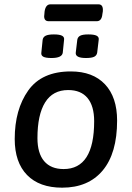

<svg xmlns="http://www.w3.org/2000/svg" viewBox="-20 -860 609 887"><path d="M48 -218Q48 -354 110.5 -442Q173 -530 307 -530Q409 -530 465 -470.5Q521 -411 521 -303Q521 -152 454.5 -72.5Q388 7 267 7Q162 7 105 -51.5Q48 -110 48 -218ZM415 -300Q415 -370 384.5 -407Q354 -444 295 -444Q224 -444 188.5 -387Q153 -330 153 -222Q153 -152 184 -115.5Q215 -79 274 -79Q415 -79 415 -300ZM171 -617 177 -676Q179 -689 191 -695Q203 -701 229 -701Q255 -701 266.5 -695Q278 -689 276 -676L270 -617Q267 -592 218 -592Q191 -592 180 -598Q169 -604 171 -617ZM330 -617 337 -676Q339 -689 350.5 -695Q362 -701 388 -701Q415 -701 426.5 -695Q438 -689 436 -676L429 -617Q427 -604 415.5 -598Q404 -592 377 -592Q327 -592 330 -617ZM184 -785 185 -795 186 -807Q191 -840 213 -840H435Q458 -840 455 -807L453 -795Q450 -762 427 -762H205Q184 -762 184 -785Z"/></svg>

Font: Asap-MediumItalic
Style: Italic
Weight: 500
Italic angle: -6°
Designer: Pablo Cosgaya
Foundry: Omnibus-Type
Version: Version 2.000; ttfautohint (v1.8)